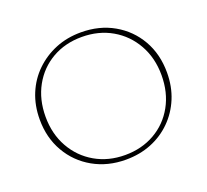

<svg xmlns="http://www.w3.org/2000/svg" viewBox="-116 -805 1027 952"><g transform="rotate(-20 397.0 -329.0)"><path d="M395 6Q299 6 223 -37Q147 -80 103.5 -155.5Q60 -231 60 -327Q60 -401 85.5 -462.5Q111 -524 157.5 -569Q204 -614 265 -639Q326 -664 399 -664Q496 -664 571.5 -621Q647 -578 690 -503Q733 -428 733 -331Q733 -257 707.5 -195.5Q682 -134 636 -88.5Q590 -43 529 -18.5Q468 6 395 6ZM399 -17Q487 -17 556 -56.5Q625 -96 664 -166.5Q703 -237 703 -328Q703 -419 663 -490Q623 -561 553.5 -601Q484 -641 395 -641Q307 -641 238.5 -601.5Q170 -562 131 -491.5Q92 -421 92 -330Q92 -239 132 -168Q172 -97 241.5 -57Q311 -17 399 -17Z"/></g></svg>

Font: Ysabeau Office Thin
Style: Regular
Weight: 250
Designer: Christian Thalmann (Catharsis Fonts)
Version: Version 2.001;gftools[0.9.30]; featfreeze: tnum,lnum,ss02